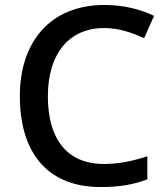

<svg xmlns="http://www.w3.org/2000/svg" viewBox="-20 -744 673 774"><path d="M400 -631C461 -631 515 -611 561 -590L601 -680C544 -708 473 -724 401 -724C181 -724 60 -573 60 -357C60 -134 166 10 386 10C464 10 518 0 574 -21V-114C515 -95 460 -83 399 -83C247 -83 173 -187 173 -356C173 -527 258 -631 400 -631Z"/></svg>

Font: Noto Sans Devanagari UI Medium
Style: Regular
Weight: 500
Designer: Jelle Bosma - Monotype Design Team
Foundry: Monotype Imaging Inc.
Version: Version 2.004